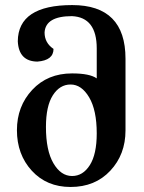

<svg xmlns="http://www.w3.org/2000/svg" viewBox="-20 -723 566 753"><path d="M262.7 -32.7Q305.2 -32.7 332.3 -75.4Q359.4 -118.2 359.4 -199.7Q359.4 -291 329.6 -341.3Q299.8 -391.6 256.8 -391.6Q214.4 -391.6 187.3 -349.4Q160.2 -307.1 160.2 -225.1Q160.2 -132.8 189.5 -82.8Q218.8 -32.7 262.7 -32.7ZM256.8 10.3Q163.1 10.3 104.7 -53.5Q46.4 -117.2 46.4 -212.4Q46.4 -306.2 106.4 -370.6Q166.5 -435.1 262.7 -435.1Q332 -435.1 359.4 -415.5V-533.2Q359.4 -655.3 262.2 -659.7Q158.7 -659.7 154.8 -595.7Q154.8 -554.7 189.9 -531.2Q189.9 -486.3 126.5 -481.4Q53.7 -482.4 49.8 -561Q50.8 -703.1 263.2 -703.1Q472.2 -703.1 472.2 -492.7V-211.4Q472.2 -117.2 412.6 -53.5Q353 10.3 256.8 10.3Z"/></svg>

Font: Kelvinch
Style: Bold
Weight: 700
Designer: Paul James Miller
Foundry: High-Logic / Made with FontCreator
Version: Version 3.501;March 28, 2021;FontCreator 13.0.0.2683 64-bit